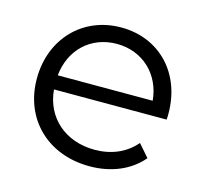

<svg xmlns="http://www.w3.org/2000/svg" viewBox="-84 -625 772 723"><g transform="rotate(15 302.5 -263.0)"><path d="M119 -295C129 -397 203 -467 304 -467C405 -467 480 -396 489 -295ZM323 5C406 5 479 -25 526 -81L484 -129C445 -83 389 -60 325 -60C210 -60 128 -133 119 -240H558C559 -248 559 -257 559 -263C559 -422 452 -531 304 -531C155 -531 46 -419 46 -263C46 -107 158 5 323 5Z"/></g></svg>

Font: Montserrat-Alt1
Style: Regular
Weight: 400
Designer: Differentunic
Foundry: Differentunic
Version: Version 7.222